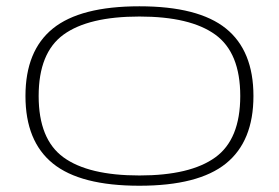

<svg xmlns="http://www.w3.org/2000/svg" viewBox="-20 -574 877 604"><path d="M418.5 10.3Q232.9 10.3 146.5 -59.6Q60.1 -129.4 60.1 -272Q60.1 -414.6 146.5 -484.4Q232.9 -554.2 418.5 -554.2Q604 -554.2 690.7 -484.4Q777.3 -414.6 777.3 -272Q777.3 -129.4 690.7 -59.6Q604 10.3 418.5 10.3ZM418.5 -22Q578.6 -22 657.2 -78.9Q735.8 -135.7 735.8 -272Q735.8 -408.2 657.2 -465.1Q578.6 -522 418.5 -522Q258.3 -522 179.9 -465.1Q101.6 -408.2 101.6 -272Q101.6 -135.7 179.9 -78.9Q258.3 -22 418.5 -22Z"/></svg>

Font: Gruppo
Style: Regular
Weight: 400
Designer: Vernon Adams
Foundry: Vernon Adams
Version: Version 1.001; ttfautohint (v1.8.4.7-5d5b);gftools[0.9.28]